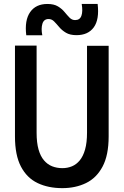

<svg xmlns="http://www.w3.org/2000/svg" viewBox="-20 -964 640 994"><path d="M302.5 10Q230 10 174.8 -16.2Q119.5 -42.5 88.5 -101.5Q57.5 -160.5 57.5 -258V-728H169.5V-277Q169.5 -225.5 179.5 -190.2Q189.5 -155 207.8 -133.8Q226 -112.5 250.2 -103Q274.5 -93.5 303 -93.5Q329.5 -93.5 352.5 -103Q375.5 -112.5 393 -133.8Q410.5 -155 420.5 -190.2Q430.5 -225.5 430.5 -277V-727H542.5V-258Q542.5 -160.5 511 -101.5Q479.5 -42.5 425.2 -16.2Q371 10 302.5 10ZM376 -782Q342.5 -782 321.5 -794.5Q300.5 -807 286.5 -823.8Q272.5 -840.5 260.2 -853Q248 -865.5 231.5 -865.5Q207 -865.5 199.5 -841Q192 -816.5 199 -781.5H116Q106.5 -859 136 -901.2Q165.5 -943.5 225.5 -943.5Q259 -943.5 279.8 -931Q300.5 -918.5 314.2 -901.8Q328 -885 340.2 -872.5Q352.5 -860 369 -860Q393.5 -860 401.5 -882.5Q409.5 -905 403 -943.5H485.5Q495 -863 465.5 -822.5Q436 -782 376 -782Z"/></svg>

Font: Spline Sans Mono Medium
Style: Regular
Weight: 500
Monospace: yes
Version: Version 1.004